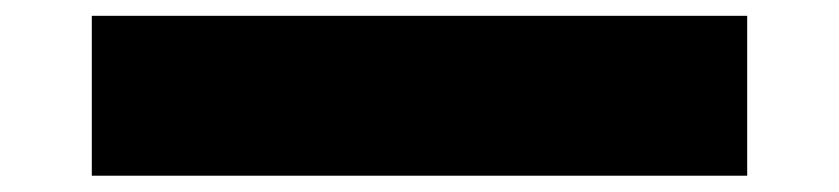

<svg xmlns="http://www.w3.org/2000/svg" viewBox="-20 -503 1040 238"><path d="M93.8 -285.2V-483.4H906.2V-285.2Z"/></svg>

Font: GenEi M Gothic v2 Black
Style: Regular
Weight: 900
Version: Version 2.0